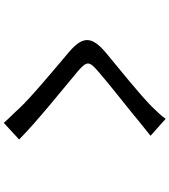

<svg xmlns="http://www.w3.org/2000/svg" viewBox="41 -892 917 1040"><g transform="rotate(90 500.0 -371.5)"><path d="M623 -810C610 -789 581 -760 558 -736C491 -669 347 -554 271 -491C177 -413 169 -364 264 -284C355 -207 516 -73 569 -14C593 13 621 39 645 67L735 -16C639 -112 450 -263 368 -332C309 -383 309 -395 366 -444C435 -505 573 -611 639 -667C659 -682 690 -709 715 -728Z"/></g></svg>

Font: Spoqa Han Sans Neo Medium
Style: Regular
Weight: 500
Designer: [Spoqa Han Sans Neo] Dong-huui Kim  Younghwa Kang  Yujin Lee  [Noto Sans] Ryoko NISHIZUKA  (kana & ideographs); Paul D. 
Foundry: Spoqa (http://www.spoqa-han-sans.com)
Version: Version 1.000